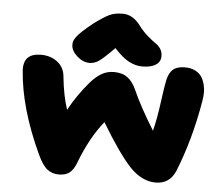

<svg xmlns="http://www.w3.org/2000/svg" viewBox="-53 -886 1042 892"><g transform="rotate(5 467.5 -440.0)"><path d="M350.1 -584Q318.4 -584 290.8 -609.1Q263.2 -634.3 263.2 -661.1Q263.2 -670.9 265.4 -678Q267.6 -685.1 276.1 -697.3Q284.7 -709.5 303.2 -726.8Q321.8 -744.1 353 -769Q398.9 -802.7 423.6 -814Q448.2 -825.2 483.9 -825.2Q532.7 -825.2 568.8 -774.9Q587.9 -750 610.6 -730.5Q633.3 -710.9 647.2 -701.9Q661.1 -692.9 670.7 -678.5Q680.2 -664.1 680.2 -644Q680.2 -618.2 658 -603.5Q635.7 -588.9 595.2 -588.9Q563.5 -588.9 532.2 -605.5Q501 -622.1 463.9 -663.1Q412.1 -610.4 391.6 -597.2Q371.1 -584 350.1 -584ZM704.1 -57.1Q639.2 -57.1 582 -117.2Q525.9 -177.7 442.9 -315.9Q378.9 -236.8 334 -118.2Q321.8 -85 303.2 -70.1Q284.7 -55.2 252.9 -55.2Q221.7 -55.2 198.7 -72.8Q175.8 -90.3 151.9 -142.1Q56.2 -349.1 43.9 -521Q38.6 -602.1 122.1 -602.1Q168.9 -602.1 200.4 -576.7Q231.9 -551.3 234.9 -508.8Q243.7 -421.9 265.1 -357.9Q302.2 -426.8 357.9 -492.2Q384.3 -522.5 410.2 -537.1Q436 -551.8 466.8 -551.8Q506.3 -551.8 530.8 -533.4Q555.2 -515.1 571.8 -478Q604.5 -403.3 670.9 -295.9Q685.1 -349.1 697.3 -441.2Q709.5 -533.2 716.8 -551.8Q727.1 -580.6 745.4 -591.3Q763.7 -602.1 793.9 -602.1Q820.8 -602.1 840.3 -592.5Q859.9 -583 870.4 -567.9Q880.9 -552.7 886.2 -532.5Q891.6 -512.2 891.4 -492.2Q891.1 -472.2 887.2 -451.2Q856.9 -272 795.9 -120.1Q769.5 -57.1 704.1 -57.1Z"/></g></svg>

Font: Shantell Sans Irregular
Style: Regular
Weight: 800
Designer: Stephen Nixon, Anya Danilova, Shantell Martin
Foundry: Arrow Type
Version: Version 1.006;[9816181b4]